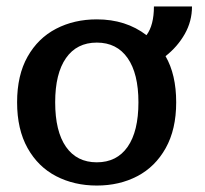

<svg xmlns="http://www.w3.org/2000/svg" viewBox="-20 -561 634 595"><path d="M33 -244Q33 -328 65.5 -385.5Q98 -443 154 -472Q210 -501 280 -501Q370 -501 434 -452Q457 -483 457 -541H575Q575 -495 552.5 -455.5Q530 -416 493 -387Q526 -330 526 -244Q526 -160 493.5 -102Q461 -44 405.5 -15Q350 14 280 14Q210 14 154 -15Q98 -44 65.5 -102Q33 -160 33 -244ZM409 -244Q409 -333 375.5 -381Q342 -429 280 -429Q218 -429 184.5 -381Q151 -333 151 -244Q151 -154 184.5 -106Q218 -58 280 -58Q342 -58 375.5 -106Q409 -154 409 -244Z"/></svg>

Font: Maitree Semibold
Style: Regular
Weight: 600
Designer: CadsonDemak Team
Foundry: CadsonDemak
Version: Version 1.010